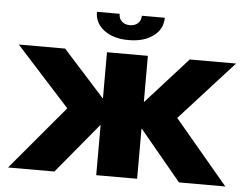

<svg xmlns="http://www.w3.org/2000/svg" viewBox="-50 -747 1043 809"><g transform="rotate(5 471.5 -343.0)"><path d="M385 0V-211H383L208 0H12L239 -270L12 -520H208L383 -326H385V-520H558V-326H560L735 -520H931L704 -270L931 0H735L560 -211H558V0ZM471 -579Q407 -579 367.5 -608.5Q328 -638 328 -686H424Q424 -666 437 -654Q450 -642 471 -642Q492 -642 505 -654Q518 -666 518 -686H615Q615 -638 575.5 -608.5Q536 -579 471 -579Z"/></g></svg>

Font: Non Bureau Extended
Style: Bold
Weight: 700
Width: 7
Designer: Jona Saucedo
Foundry: Non Foundry
Version: Version 1.000; ttfautohint (v1.8.4)